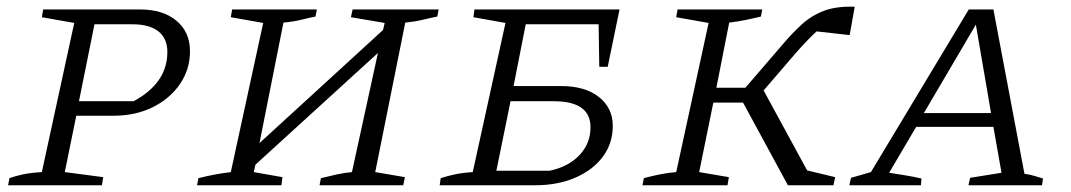

<svg xmlns="http://www.w3.org/2000/svg" viewBox="-20 -549 3173 569"><path d="M4 0 8 -21Q24 -27 47 -32Q70 -37 104 -39L200 -481L104 -498L108 -521H395Q463 -521 503 -487.5Q543 -454 543 -397Q543 -343 513 -299.5Q483 -256 432 -231Q381 -206 316 -206H206L172 -39L286 -24L282 0ZM373 -477H260L214 -249H376Q476 -303 476 -395Q476 -435 449.5 -456Q423 -477 373 -477Z M564 0 568 -21Q596 -28 618 -32Q640 -36 664 -39L760 -481L664 -498L668 -521H919L915 -500Q895 -496 873 -490.5Q851 -485 820 -482L749 -125L1115 -460L1120 -481L1020 -498L1025 -521H1280L1276 -500Q1256 -496 1233.5 -490.5Q1211 -485 1181 -482L1092 -39L1180 -24L1175 0H927L931 -21Q955 -27 978 -32Q1001 -37 1023 -39L1100 -392L737 -61L732 -39L817 -24L814 0Z M1283 0 1286 -21Q1304 -27 1327 -32Q1350 -37 1381 -39L1478 -481L1383 -498L1386 -521H1816L1781 -351H1756L1754 -477H1538L1502 -294H1642Q1714 -294 1755 -261.5Q1796 -229 1796 -176Q1796 -124 1766.5 -84.5Q1737 -45 1685 -22.5Q1633 0 1566 0ZM1451 -43H1609Q1665 -55 1697.5 -89.5Q1730 -124 1730 -172Q1730 -249 1621 -249H1493Z M1884 0 1888 -21Q1910 -27 1934.5 -32Q1959 -37 1984 -39L2080 -481L1984 -498L1988 -521H2239L2235 -500Q2215 -495 2190.5 -490Q2166 -485 2141 -482L2103 -289H2189L2300 -418Q2328 -451 2356.5 -477Q2385 -503 2422 -517Q2459 -531 2513 -529L2498 -445L2400 -456Q2387 -444 2372.5 -429Q2358 -414 2342 -396L2243 -281L2372 -44L2455 -24L2450 0H2315L2182 -245H2094L2052 -39L2140 -24L2136 0Z M3016 -34Q3030 -32 3044.5 -28Q3059 -24 3071 -20L3068 0H2850L2855 -22L2948 -37L2924 -173H2695L2615 -37Q2639 -33 2662 -29.5Q2685 -26 2711 -20L2709 0H2497L2502 -22L2561 -39L2851 -521H2924ZM2718 -214H2917L2872 -476Z"/></svg>

Font: Piazzolla SC Light
Style: Italic
Weight: 300
Italic angle: -11.3°
Designer: Juan Pablo del Peral
Foundry: Huerta Tipografica
Version: Version 1.330